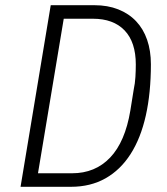

<svg xmlns="http://www.w3.org/2000/svg" viewBox="-20 -718 640 738"><path d="M175 -698H343Q394 -698 434.5 -682Q475 -666 503 -636.5Q531 -607 545.5 -565Q560 -523 560 -471Q560 -361 540.5 -274Q521 -187 482 -126Q443 -65 385.5 -32.5Q328 0 253 0H59ZM257 -52Q346 -52 403.5 -112.5Q461 -173 481 -293L494 -374Q499 -397 500.5 -422Q502 -447 502 -470Q502 -556 459 -601Q416 -646 337 -646H225L126 -52Z"/></svg>

Font: IBM Plex Mono Light
Style: Italic
Weight: 300
Italic angle: -9°
Monospace: yes
Designer: Mike Abbink, Paul van der Laan, Pieter van Rosmalen
Foundry: Bold Monday
Version: Version 2.3